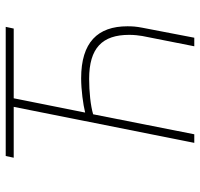

<svg xmlns="http://www.w3.org/2000/svg" viewBox="-34 -666 700 672"><g transform="rotate(-90 316.0 -330.0)"><path d="M152 0H182L252 -354C282 -363 331 -368 376 -368C484 -368 530 -322 530 -228C530 -210 528 -194 526 -182L490 0H520L555 -182C559 -203 560 -216 560 -234C560 -338 504 -396 378 -396C337 -396 286 -389 258 -382L308 -632H552L558 -660H106L100 -632H278Z"/></g></svg>

Font: Source Sans Pro ExtraLight
Style: Italic
Weight: 200
Italic angle: -11°
Designer: Paul D. Hunt
Foundry: Adobe Systems Incorporated
Version: Version 3.006;hotconv 1.0.111;makeotfexe 2.5.65597